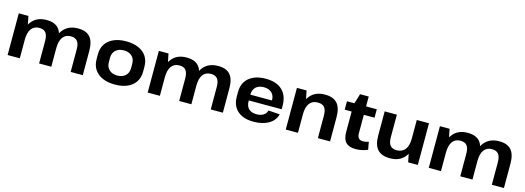

<svg xmlns="http://www.w3.org/2000/svg" viewBox="-0 -1531 6566 2403"><g transform="rotate(15 3282.5 -329.0)"><path d="M888 -291Q888 -363 861 -397Q834 -431 776 -431Q708 -431 672.5 -382Q637 -333 637 -240L580 -159V-228Q580 -384 647 -467Q714 -550 839 -550Q945 -550 995 -492.5Q1045 -435 1045 -313V0H888ZM71 -540H196L229 -373V0H71ZM479 -291Q479 -363 452.5 -397Q426 -431 368 -431Q300 -431 264.5 -382Q229 -333 229 -240L173 -159V-228Q173 -384 239.5 -467Q306 -550 430 -550Q537 -550 587 -492.5Q637 -435 637 -313V0H479Z M1462 10Q1368 10 1300.5 -20Q1233 -50 1196.5 -105.5Q1160 -161 1160 -238V-302Q1160 -379 1196.5 -434.5Q1233 -490 1301 -520Q1369 -550 1462 -550Q1555 -550 1623 -520Q1691 -490 1727 -434.5Q1763 -379 1763 -302V-238Q1763 -161 1727 -105.5Q1691 -50 1623 -20Q1555 10 1462 10ZM1462 -107Q1528 -107 1567 -143.5Q1606 -180 1606 -241V-299Q1606 -361 1567 -397Q1528 -433 1462 -433Q1396 -433 1357 -396.5Q1318 -360 1318 -299V-241Q1318 -180 1357 -143.5Q1396 -107 1462 -107Z M2703 -291Q2703 -363 2676 -397Q2649 -431 2591 -431Q2523 -431 2487.5 -382Q2452 -333 2452 -240L2395 -159V-228Q2395 -384 2462 -467Q2529 -550 2654 -550Q2760 -550 2810 -492.5Q2860 -435 2860 -313V0H2703ZM1886 -540H2011L2044 -373V0H1886ZM2294 -291Q2294 -363 2267.5 -397Q2241 -431 2183 -431Q2115 -431 2079.5 -382Q2044 -333 2044 -240L1988 -159V-228Q1988 -384 2054.5 -467Q2121 -550 2245 -550Q2352 -550 2402 -492.5Q2452 -435 2452 -313V0H2294Z M3256 10Q3168 10 3105.5 -19.5Q3043 -49 3009.5 -104.5Q2976 -160 2976 -238V-302Q2976 -379 3011.5 -434.5Q3047 -490 3113 -520Q3179 -550 3270 -550Q3410 -550 3485 -479Q3560 -408 3560 -275V-232H3105V-307H3436L3414 -279V-310Q3414 -371 3376.5 -406Q3339 -441 3274 -441Q3208 -441 3171 -405.5Q3134 -370 3134 -308V-221Q3134 -158 3170 -124Q3206 -90 3270 -90Q3325 -90 3360 -112.5Q3395 -135 3404 -174L3553 -164Q3530 -80 3452.5 -35Q3375 10 3256 10Z M4091 -290Q4091 -364 4063.5 -397.5Q4036 -431 3975 -431Q3906 -431 3869.5 -382Q3833 -333 3833 -240L3777 -159V-228Q3777 -384 3844.5 -467Q3912 -550 4038 -550Q4146 -550 4197.5 -492.5Q4249 -435 4249 -312V0H4091ZM3675 -540H3800L3833 -378V0H3675Z M4581 10Q4494 10 4453.5 -33Q4413 -76 4413 -167V-518L4459 -668H4571V-197Q4571 -149 4589.5 -128.5Q4608 -108 4651 -108Q4667 -108 4684.5 -111.5Q4702 -115 4718 -122L4737 -22Q4716 -13 4690 -5.5Q4664 2 4636 6Q4608 10 4581 10ZM4323 -540H4710V-431H4323Z M4970 -249Q4970 -176 4996.5 -142.5Q5023 -109 5082 -109Q5153 -109 5190.5 -158Q5228 -207 5228 -300L5284 -381V-312Q5284 -157 5218 -73.5Q5152 10 5028 10Q4917 10 4864.5 -47.5Q4812 -105 4812 -227V-540H4970ZM5386 0H5261L5228 -162V-540H5386Z M6345 -291Q6345 -363 6318 -397Q6291 -431 6233 -431Q6165 -431 6129.5 -382Q6094 -333 6094 -240L6037 -159V-228Q6037 -384 6104 -467Q6171 -550 6296 -550Q6402 -550 6452 -492.5Q6502 -435 6502 -313V0H6345ZM5528 -540H5653L5686 -373V0H5528ZM5936 -291Q5936 -363 5909.5 -397Q5883 -431 5825 -431Q5757 -431 5721.5 -382Q5686 -333 5686 -240L5630 -159V-228Q5630 -384 5696.5 -467Q5763 -550 5887 -550Q5994 -550 6044 -492.5Q6094 -435 6094 -313V0H5936Z"/></g></svg>

Font: Pathway Extreme 28pt
Style: Bold
Weight: 700
Designer: Eduardo Rodriguez Tunni
Foundry: Eduardo Rodriguez Tunni
Version: Version 1.001;gftools[0.9.26]